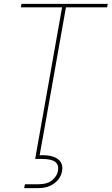

<svg xmlns="http://www.w3.org/2000/svg" viewBox="-20 -720 577 993"><path d="M180 0 301 -682H88L91 -700H537L534 -682H321L200 0ZM105 253 109 233H177Q225 233 250 212Q275 191 280 163Q285 133 266 117.5Q247 102 195 102H162L181 -7H201L185 83Q230 81 257 91Q284 101 295 120Q306 139 301 165Q297 189 281 209Q265 229 239 241Q213 253 177 253Z"/></svg>

Font: DM Sans 36pt Thin
Style: Italic
Weight: 250
Italic angle: -10°
Designer: Colophon Foundry, Jonny Pinhorn
Foundry: Colophon Foundry
Version: Version 4.004;gftools[0.9.30]